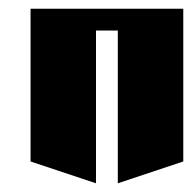

<svg xmlns="http://www.w3.org/2000/svg" viewBox="-20 -520 440 440"><path d="M50 -500H400V-150L250 -100V-450H200V-100L50 -150Z"/></svg>

Font: SOV_Meka
Style: Book
Weight: 400
Version: Version 1.00